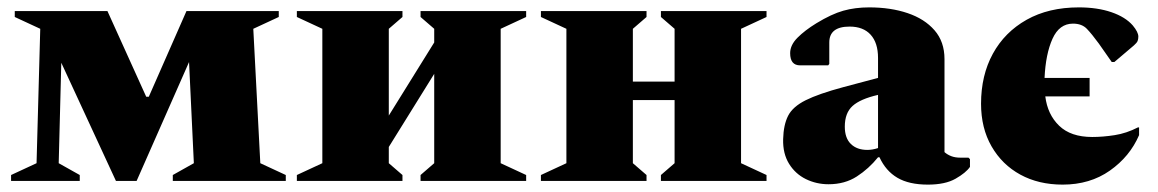

<svg xmlns="http://www.w3.org/2000/svg" viewBox="-20 -490 3135 520"><path d="M89 -412 20 -444V-460H271L376 -228H383L485 -460H735V-444L666 -412L685 -48L754 -16V0H448V-16L505 -48L492 -322L350 0H294L146 -320L139 -48L196 -16V0H10V-16L79 -48Z M853 -412 784 -444V-460H1070V-444L1033 -412V-177L1156 -375V-412L1119 -444V-460H1405V-444L1336 -412V-48L1405 -16V0H1119V-16L1156 -48V-290L1033 -92V-48L1070 -16V0H784V-16L853 -48Z M1514 -412 1445 -444V-460H1731V-444L1694 -412V-269H1807V-412L1770 -444V-460H2056V-444L1987 -412V-48L2056 -16V0H1770V-16L1807 -48V-219H1694V-48L1731 -16V0H1445V-16L1514 -48Z M2224 9Q2191 9 2162.5 -5Q2134 -19 2117 -46.5Q2100 -74 2101 -113Q2102 -152 2114.5 -176.5Q2127 -201 2162 -218.5Q2197 -236 2264 -254L2358 -279V-333Q2358 -374 2338 -396Q2318 -418 2281 -418Q2226 -418 2226 -375V-317L2223 -313H2147Q2120 -313 2120 -346Q2120 -368 2140 -388Q2160 -408 2191 -427Q2232 -452 2264 -461Q2296 -470 2334 -470Q2392 -470 2438 -454.5Q2484 -439 2511 -408Q2538 -377 2538 -330V-78Q2546 -71 2556.5 -67Q2567 -63 2581 -63H2603L2607 -59V-38Q2596 -22 2568 -6Q2540 10 2493 10Q2442 10 2410.5 -8.5Q2379 -27 2362 -64H2358Q2333 -33 2300.5 -12Q2268 9 2224 9ZM2268 -147Q2268 -116 2284.5 -100Q2301 -84 2329 -84Q2343 -84 2358 -89V-233Q2310 -222 2289 -203Q2268 -184 2268 -147Z M2858 10Q2793 10 2743.5 -17Q2694 -44 2665.5 -93.5Q2637 -143 2637 -209Q2637 -286 2669 -344.5Q2701 -403 2760.5 -436.5Q2820 -470 2902 -470Q2952 -470 2990 -457Q3028 -444 3048 -421Q3063 -403 3063 -391Q3063 -384 3061 -379Q3059 -374 3051 -367L2998 -322H2991L2956 -372Q2937 -398 2923.5 -412Q2910 -426 2886 -426Q2849 -426 2830.5 -385Q2812 -344 2809 -279H2931V-229H2811Q2817 -180 2848.5 -149.5Q2880 -119 2938 -119Q2967 -119 2999 -124Q3031 -129 3062 -145H3065V-124Q3040 -66 2986 -28Q2932 10 2858 10Z"/></svg>

Font: Spectral ExtraBold
Style: Regular
Weight: 800
Designer: Jean-Baptiste Levee
Foundry: Production Type
Version: Version 2.001